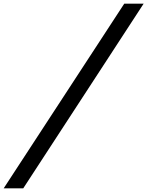

<svg xmlns="http://www.w3.org/2000/svg" viewBox="-72 -770 798 1040"><path d="M-52 250 601 -750H706L54 250Z"/></svg>

Font: Orkney Medium
Style: MediumItalic
Weight: 500
Designer: Samuel Oakes and Alfredo Marco Pradil
Foundry: Alfredo Marco Pradil
Version: 1.0; ttfautohint (v1.5)